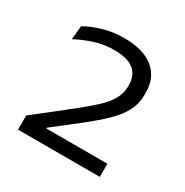

<svg xmlns="http://www.w3.org/2000/svg" viewBox="-94 -786 482 500"><g transform="rotate(30 147.0 -535.5)"><path d="M22.5 -363V-405.5L126.5 -487.5Q154.5 -510 174.2 -528.2Q194 -546.5 204.2 -564.8Q214.5 -583 214.5 -604V-607.5Q214.5 -637.5 195.2 -652.8Q176 -668 136.5 -668Q105.5 -668 77.8 -659Q50 -650 26 -637L30 -678Q49.5 -690 79.8 -699Q110 -708 142.5 -708Q201 -708 231.8 -683Q262.5 -658 262.5 -612V-607Q262.5 -579 250.5 -556.2Q238.5 -533.5 216 -511.8Q193.5 -490 162 -465L85 -405V-394L64.5 -402.5H268.5V-363Z"/></g></svg>

Font: Anek Bangla Light
Style: Regular
Weight: 300
Designer: Sulekha Rajkumar (Bangla), Yesha Goshar (Latin)
Foundry: Ek Type
Version: Version 1.003